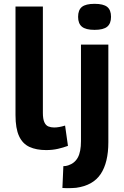

<svg xmlns="http://www.w3.org/2000/svg" viewBox="-20 -774 646 1003"><path d="M204 -740V-184Q204 -153 211.5 -136Q219 -119 232.5 -113.5Q246 -108 263 -108Q275 -108 289.5 -110.5Q304 -113 320 -118L335 -12Q311 -3 282.5 3.5Q254 10 221 10Q170 10 134 -6.5Q98 -23 79.5 -63Q61 -103 61 -173V-740ZM546 -541V-31Q546 75 506 135Q466 195 378 207Q368 208 355.5 208.5Q343 209 330 209Q317 209 306 208L311 94Q318 94 324 93Q330 92 336 90Q370 79 386.5 49Q403 19 403 -37V-541ZM474 -618Q428 -618 408 -634.5Q388 -651 388 -686Q388 -722 408 -738Q428 -754 474 -754Q520 -754 540 -738Q560 -722 560 -686Q560 -651 540 -634.5Q520 -618 474 -618Z"/></svg>

Font: Georama SemiExpanded SemiBold
Style: Regular
Weight: 600
Width: 6
Designer: Jean-Baptiste Levee
Foundry: Production Type
Version: Version 1.001